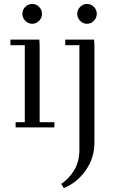

<svg xmlns="http://www.w3.org/2000/svg" viewBox="-20 -637 585 960"><path d="M32.2 -411.1V-439H176.8L178.2 -411.1V-25.9H252V0H58.1V-25.9H104V-411.1ZM106.4 -533Q91.8 -547.9 91.8 -567.9Q91.8 -587.9 106.4 -602.5Q121.1 -617.2 141.1 -617.2Q161.1 -617.2 175.5 -602.5Q189.9 -587.9 189.9 -567.9Q189.9 -547.9 175.5 -533Q161.1 -518.1 141.1 -518.1Q121.1 -518.1 106.4 -533ZM286.1 282.2Q323.7 258.3 350.3 215.1Q377 171.9 377 111.8V-411.1H306.2V-439H450.2L452.1 -411.1V76.2Q452.1 154.3 407.2 216.6Q362.3 278.8 298.8 303.2ZM380.6 -533Q366.2 -547.9 366.2 -567.9Q366.2 -587.9 380.6 -602.5Q395 -617.2 415 -617.2Q435.1 -617.2 449.5 -602.5Q463.9 -587.9 463.9 -567.9Q463.9 -547.9 449.5 -533Q435.1 -518.1 415 -518.1Q395 -518.1 380.6 -533Z"/></svg>

Font: Dehuti Alt
Style: Book
Weight: 400
Version: Version 1.2